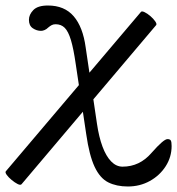

<svg xmlns="http://www.w3.org/2000/svg" viewBox="-63 -447 643 697"><path d="M401 230Q360 230 330 215Q300 200 280.5 158.5Q261 117 250 40L212 -214Q204 -270 194.5 -301.5Q185 -333 172 -346Q159 -359 139 -359Q131 -359 125 -356Q119 -353 112 -347Q106 -341 99 -338Q92 -335 86 -335Q70 -335 56 -344.5Q42 -354 42 -375Q42 -394 58 -410.5Q74 -427 111 -427Q171 -427 204.5 -388Q238 -349 248 -275L289 2Q296 50 309 85Q322 120 340.5 139Q359 158 382 158Q444 158 487 108Q510 82 524 70Q538 58 545 58Q554 58 557 63Q560 68 560 83Q560 123 538.5 156.5Q517 190 481 210Q445 230 401 230ZM15 222Q11 226 1 221Q-9 216 -20.5 206.5Q-32 197 -38.5 188Q-45 179 -42 175L448 -403Q451 -408 461.5 -403Q472 -398 483 -388.5Q494 -379 500.5 -369.5Q507 -360 504 -356Z"/></svg>

Font: Junicode VF
Style: Italic
Weight: 400
Italic angle: -11°
Designer: Peter S. Baker
Version: Version 2.209